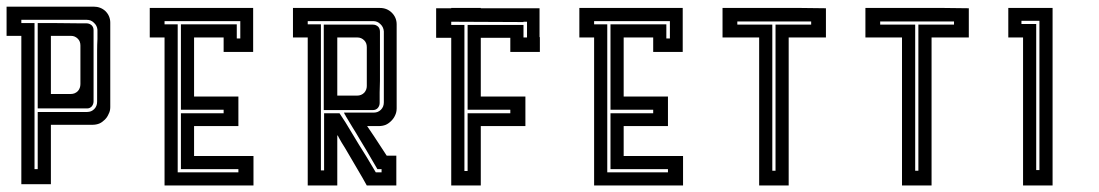

<svg xmlns="http://www.w3.org/2000/svg" viewBox="-20 -864 3342 584"><path d="M315.4 -794.9Q315.4 -794.9 315.4 -781.2Q315.4 -768.6 315.4 -754.9Q315.4 -754.9 315.4 -746.1Q315.4 -736.3 315.4 -680.7Q315.4 -656.2 315.4 -622.1Q315.4 -586.9 315.4 -538.1Q315.4 -526.4 310.5 -517.6Q306.6 -507.8 298.8 -500Q291 -492.2 282.2 -488.3Q272.5 -484.4 260.7 -484.4Q260.7 -484.4 218.8 -484.4Q176.8 -484.4 134.8 -484.4Q134.8 -484.4 134.8 -455.1Q134.8 -426.8 134.8 -388.7Q134.8 -369.1 134.8 -349.6Q134.8 -330.1 134.8 -313.5Q134.8 -310.5 134.8 -308.6Q134.8 -306.6 134.8 -303.7Q134.8 -303.7 122.1 -303.7Q115.2 -303.7 105.5 -303.7Q75.2 -303.7 44.9 -303.7Q44.9 -303.7 44.9 -333Q44.9 -361.3 44.9 -398.4Q44.9 -418 44.9 -438.5Q44.9 -458 44.9 -474.6Q44.9 -476.6 44.9 -479.5Q44.9 -481.4 44.9 -484.4Q44.9 -484.4 44.9 -515.6Q44.9 -546.9 44.9 -578.1Q44.9 -578.1 44.9 -606.4Q44.9 -635.7 44.9 -670.9Q44.9 -691.4 44.9 -710Q44.9 -729.5 44.9 -746.1Q44.9 -748 44.9 -750Q44.9 -752.9 44.9 -754.9Q44.9 -754.9 30.3 -754.9Q14.6 -754.9 0 -754.9Q0 -754.9 0 -767.6Q0 -774.4 0 -784.2Q0 -798.8 0 -813.5Q0 -829.1 0 -843.8Q0 -843.8 14.6 -843.8Q30.3 -843.8 44.9 -843.8Q44.9 -843.8 75.2 -843.8Q105.5 -843.8 134.8 -843.8Q134.8 -843.8 178.7 -843.8Q221.7 -843.8 264.6 -843.8Q286.1 -843.8 300.8 -830.1Q315.4 -815.4 315.4 -794.9ZM276.4 -753.9Q276.4 -753.9 276.4 -756.8Q276.4 -758.8 276.4 -773.4Q275.4 -786.1 265.6 -794.9Q256.8 -803.7 244.1 -803.7Q244.1 -803.7 238.3 -803.7Q232.4 -803.7 226.6 -803.7Q226.6 -803.7 197.3 -803.7Q168 -803.7 130.9 -803.7Q110.4 -803.7 90.8 -803.7Q71.3 -803.7 54.7 -803.7Q51.8 -803.7 49.8 -803.7Q46.9 -803.7 44.9 -803.7Q44.9 -803.7 44.9 -802.7Q44.9 -801.8 44.9 -800.8Q44.9 -796.9 44.9 -793.9Q44.9 -793.9 58.6 -793.9Q71.3 -793.9 85 -793.9Q85 -793.9 85 -722.7Q85 -650.4 85 -559.6Q85 -510.7 85 -461.9Q85 -413.1 85 -373Q85 -367.2 85 -361.3Q85 -355.5 85 -349.6Q85 -349.6 86.9 -349.6Q86.9 -349.6 87.9 -349.6Q91.8 -349.6 94.7 -349.6Q94.7 -349.6 94.7 -377.9Q94.7 -405.3 94.7 -441.4Q94.7 -460 94.7 -479.5Q94.7 -498 94.7 -513.7Q94.7 -516.6 94.7 -518.6Q94.7 -520.5 94.7 -523.4Q94.7 -523.4 138.7 -523.4Q182.6 -523.4 225.6 -523.4Q225.6 -523.4 228.5 -523.4Q230.5 -523.4 245.1 -523.4Q257.8 -523.4 266.6 -532.2Q275.4 -541 275.4 -554.7Q275.4 -554.7 275.4 -562.5Q275.4 -570.3 275.4 -578.1Q275.4 -578.1 273.4 -578.1Q271.5 -578.1 269.5 -578.1Q269.5 -578.1 271.5 -578.1Q273.4 -578.1 275.4 -578.1Q275.4 -578.1 275.4 -606.4Q275.4 -634.8 275.4 -670.9Q275.4 -690.4 275.4 -709Q275.4 -728.5 276.4 -745.1Q276.4 -747.1 276.4 -749Q276.4 -752 276.4 -753.9ZM264.6 -579.1Q264.6 -579.1 264.6 -576.2Q264.6 -573.2 264.6 -555.7Q264.6 -546.9 258.8 -540Q252.9 -534.2 245.1 -534.2Q245.1 -534.2 238.3 -534.2Q232.4 -534.2 225.6 -534.2Q225.6 -534.2 225.6 -532.2Q225.6 -530.3 225.6 -529.3Q225.6 -529.3 225.6 -530.3Q225.6 -532.2 225.6 -534.2Q225.6 -534.2 182.6 -534.2Q138.7 -534.2 94.7 -534.2Q94.7 -534.2 94.7 -572.3Q94.7 -574.2 94.7 -576.2Q94.7 -618.2 94.7 -670.9Q94.7 -700.2 94.7 -728.5Q94.7 -756.8 94.7 -780.3Q94.7 -784.2 94.7 -787.1Q94.7 -791 94.7 -793.9Q94.7 -793.9 138.7 -793.9Q182.6 -793 225.6 -793Q225.6 -793 225.6 -794.9Q225.6 -795.9 225.6 -797.9Q225.6 -797.9 225.6 -795.9Q225.6 -794.9 225.6 -793Q225.6 -793 228.5 -793Q230.5 -793 243.2 -793Q252 -793 258.8 -787.1Q264.6 -781.2 264.6 -772.5Q264.6 -772.5 264.6 -765.6Q264.6 -759.8 264.6 -753.9Q264.6 -753.9 264.6 -753.9Q264.6 -752.9 264.6 -752.9Q264.6 -752.9 264.6 -724.6Q264.6 -697.3 264.6 -661.1Q264.6 -641.6 264.6 -623Q264.6 -603.5 264.6 -587.9Q264.6 -585.9 264.6 -584Q264.6 -581.1 264.6 -579.1ZM224.6 -725.6Q224.6 -738.3 216.8 -746.1Q208 -754.9 196.3 -754.9Q196.3 -754.9 175.8 -754.9Q155.3 -754.9 134.8 -754.9Q134.8 -754.9 134.8 -728.5Q134.8 -727.5 134.8 -726.6Q134.8 -697.3 134.8 -662.1Q134.8 -641.6 134.8 -623Q134.8 -603.5 134.8 -586.9Q134.8 -585 134.8 -583Q134.8 -580.1 134.8 -578.1Q134.8 -578.1 138.7 -578.1Q140.6 -578.1 142.6 -578.1Q150.4 -578.1 195.3 -578.1Q208 -578.1 216.8 -586.9Q224.6 -595.7 224.6 -608.4Q224.6 -608.4 224.6 -613.3Q224.6 -618.2 224.6 -648.4Q224.6 -662.1 224.6 -680.7Q224.6 -700.2 224.6 -725.6Z M660.2 -706.1Q660.2 -706.1 660.2 -720.7Q660.2 -735.4 660.2 -750Q660.2 -750 630.9 -750Q600.6 -750 570.3 -750Q570.3 -750 570.3 -720.7Q570.3 -692.4 570.3 -655.3Q570.3 -635.7 570.3 -616.2Q570.3 -595.7 570.3 -579.1Q570.3 -577.1 570.3 -574.2Q570.3 -572.3 570.3 -570.3Q570.3 -570.3 615.2 -570.3Q660.2 -570.3 705.1 -570.3Q705.1 -570.3 705.1 -540Q705.1 -509.8 705.1 -480.5Q705.1 -480.5 660.2 -480.5Q615.2 -480.5 570.3 -480.5Q570.3 -480.5 570.3 -450.2Q570.3 -419.9 570.3 -389.6Q570.3 -389.6 599.6 -389.6Q627.9 -389.6 665 -389.6Q684.6 -389.6 705.1 -389.6Q724.6 -389.6 741.2 -389.6Q743.2 -389.6 746.1 -389.6Q748 -389.6 751 -389.6Q751 -389.6 751 -360.4Q751 -330.1 751 -299.8Q751 -299.8 721.7 -299.8Q692.4 -299.8 655.3 -299.8Q635.7 -299.8 616.2 -299.8Q596.7 -299.8 580.1 -299.8Q577.1 -299.8 575.2 -299.8Q573.2 -299.8 570.3 -299.8Q570.3 -299.8 557.6 -299.8Q550.8 -299.8 541 -299.8Q510.7 -299.8 480.5 -299.8Q480.5 -299.8 480.5 -329.1Q480.5 -357.4 480.5 -394.5Q480.5 -414.1 480.5 -434.6Q480.5 -454.1 480.5 -470.7Q480.5 -472.7 480.5 -475.6Q480.5 -477.5 480.5 -480.5Q480.5 -480.5 480.5 -509.8Q480.5 -540 480.5 -570.3Q480.5 -570.3 480.5 -598.6Q480.5 -627.9 480.5 -665Q480.5 -684.6 480.5 -704.1Q480.5 -723.6 480.5 -740.2Q480.5 -743.2 480.5 -745.1Q480.5 -748 480.5 -750Q480.5 -750 465.8 -750Q450.2 -750 435.5 -750Q435.5 -750 435.5 -763.7Q435.5 -769.5 435.5 -780.3Q435.5 -794.9 435.5 -809.6Q435.5 -824.2 435.5 -839.8Q435.5 -839.8 450.2 -839.8Q464.8 -839.8 479.5 -839.8Q479.5 -839.8 509.8 -839.8Q539.1 -839.8 569.3 -839.8Q569.3 -839.8 598.6 -839.8Q627 -839.8 664.1 -839.8Q683.6 -839.8 704.1 -839.8Q723.6 -839.8 740.2 -839.8Q742.2 -839.8 745.1 -839.8Q747.1 -839.8 750 -839.8Q750 -839.8 750 -809.6Q750 -780.3 750 -750Q750 -750 750 -735.4Q750 -720.7 750 -706.1Q750 -706.1 719.7 -706.1Q690.4 -706.1 660.2 -706.1ZM700.2 -790Q700.2 -790 700.2 -775.4Q700.2 -761.7 700.2 -747.1Q700.2 -747.1 704.1 -747.1Q707 -747.1 710.9 -747.1Q710.9 -747.1 710.9 -764.6Q710.9 -782.2 710.9 -799.8Q710.9 -799.8 709 -799.8Q707 -799.8 705.1 -799.8Q705.1 -799.8 668.9 -799.8Q632.8 -799.8 586.9 -799.8Q562.5 -799.8 537.1 -799.8Q512.7 -799.8 492.2 -799.8Q489.3 -799.8 486.3 -799.8Q483.4 -799.8 480.5 -799.8Q480.5 -799.8 480.5 -798.8Q480.5 -797.9 480.5 -796.9Q480.5 -793 480.5 -790Q480.5 -790 494.1 -790Q506.8 -790 520.5 -790Q520.5 -790 520.5 -716.8Q520.5 -644.5 520.5 -552.7Q520.5 -502.9 520.5 -453.1Q520.5 -404.3 520.5 -363.3Q520.5 -357.4 520.5 -351.6Q520.5 -345.7 520.5 -339.8Q520.5 -339.8 522.5 -339.8Q522.5 -339.8 523.4 -339.8Q527.3 -339.8 530.3 -339.8Q530.3 -339.8 558.6 -339.8Q586.9 -339.8 623 -339.8Q641.6 -339.8 661.1 -339.8Q680.7 -339.8 696.3 -339.8Q698.2 -339.8 701.2 -339.8Q703.1 -339.8 705.1 -339.8Q705.1 -339.8 705.1 -343.8Q705.1 -346.7 705.1 -349.6Q705.1 -349.6 677.7 -349.6Q649.4 -349.6 613.3 -349.6Q594.7 -349.6 575.2 -349.6Q555.7 -349.6 540 -349.6Q537.1 -349.6 535.2 -349.6Q533.2 -349.6 530.3 -349.6Q530.3 -349.6 530.3 -377.9Q530.3 -405.3 530.3 -439.5Q530.3 -459 530.3 -477.5Q530.3 -496.1 530.3 -510.7Q530.3 -513.7 530.3 -515.6Q530.3 -517.6 530.3 -519.5Q530.3 -519.5 574.2 -519.5Q617.2 -519.5 660.2 -519.5Q660.2 -519.5 660.2 -523.4Q660.2 -526.4 660.2 -530.3Q660.2 -530.3 617.2 -530.3Q574.2 -530.3 530.3 -530.3Q530.3 -530.3 530.3 -572.3Q530.3 -614.3 530.3 -667Q530.3 -695.3 530.3 -724.6Q530.3 -752.9 530.3 -776.4Q530.3 -780.3 530.3 -783.2Q530.3 -787.1 530.3 -790Q530.3 -790 558.6 -790Q585.9 -790 620.1 -790Q639.6 -790 658.2 -790Q676.8 -790 691.4 -790Q694.3 -790 696.3 -790Q698.2 -790 700.2 -790Z M1134.8 -574.2Q1134.8 -574.2 1134.8 -571.3Q1134.8 -568.4 1134.8 -550.8Q1134.8 -542 1128.9 -535.2Q1123 -529.3 1115.2 -529.3Q1115.2 -529.3 1108.4 -529.3Q1102.5 -529.3 1095.7 -529.3Q1095.7 -529.3 1095.7 -527.3Q1095.7 -525.4 1095.7 -524.4Q1095.7 -524.4 1095.7 -525.4Q1095.7 -527.3 1095.7 -529.3Q1095.7 -529.3 1052.7 -529.3Q1008.8 -529.3 964.8 -529.3Q964.8 -529.3 964.8 -567.4Q964.8 -569.3 964.8 -571.3Q964.8 -613.3 964.8 -666Q964.8 -694.3 964.8 -723.6Q964.8 -752 964.8 -775.4Q964.8 -779.3 964.8 -782.2Q964.8 -786.1 964.8 -789.1Q964.8 -789.1 1008.8 -789.1Q1052.7 -789.1 1096.7 -789.1Q1096.7 -789.1 1096.7 -791Q1096.7 -792 1096.7 -793.9Q1096.7 -793.9 1096.7 -792Q1096.7 -791 1096.7 -789.1Q1096.7 -789.1 1099.6 -789.1Q1101.6 -789.1 1114.3 -789.1Q1123 -789.1 1129.9 -783.2Q1135.7 -777.3 1135.7 -767.6Q1135.7 -767.6 1135.7 -761.7Q1135.7 -755.9 1135.7 -750Q1135.7 -750 1135.7 -750Q1135.7 -749 1135.7 -749Q1135.7 -749 1135.7 -720.7Q1135.7 -692.4 1135.7 -657.2Q1135.7 -637.7 1135.7 -618.2Q1134.8 -599.6 1134.8 -583Q1134.8 -581.1 1134.8 -578.1Q1134.8 -576.2 1134.8 -574.2ZM1095.7 -720.7Q1095.7 -733.4 1087.9 -741.2Q1079.1 -750 1067.4 -750Q1067.4 -750 1046.9 -750Q1026.4 -750 1005.9 -750Q1005.9 -750 1005.9 -723.6Q1005.9 -722.7 1005.9 -721.7Q1005.9 -692.4 1005.9 -657.2Q1005.9 -636.7 1005.9 -617.2Q1005.9 -598.6 1005.9 -582Q1005.9 -580.1 1005.9 -577.1Q1005.9 -575.2 1005.9 -573.2Q1005.9 -573.2 1009.8 -573.2Q1011.7 -573.2 1013.7 -573.2Q1021.5 -573.2 1066.4 -573.2Q1079.1 -573.2 1087.9 -582Q1095.7 -590.8 1095.7 -602.5Q1095.7 -602.5 1095.7 -608.4Q1095.7 -613.3 1095.7 -643.6Q1095.7 -657.2 1095.7 -675.8Q1095.7 -694.3 1095.7 -720.7ZM1185.5 -390.6Q1185.5 -390.6 1185.5 -376Q1185.5 -361.3 1185.5 -345.7Q1185.5 -345.7 1185.5 -345.7Q1185.5 -345.7 1185.5 -344.7Q1185.5 -344.7 1185.5 -330.1Q1185.5 -315.4 1185.5 -299.8Q1185.5 -299.8 1155.3 -299.8Q1126 -299.8 1095.7 -299.8Q1095.7 -299.8 1082 -324.2Q1067.4 -349.6 1048.8 -380.9Q1039.1 -397.5 1029.3 -414.1Q1018.6 -430.7 1010.7 -445.3Q1009.8 -447.3 1008.8 -449.2Q1006.8 -451.2 1005.9 -453.1Q1005.9 -453.1 1005.9 -428.7Q1005.9 -403.3 1005.9 -372.1Q1005.9 -355.5 1005.9 -338.9Q1005.9 -322.3 1005.9 -307.6Q1005.9 -305.7 1005.9 -303.7Q1005.9 -301.8 1005.9 -299.8Q1005.9 -299.8 993.2 -299.8Q986.3 -299.8 976.6 -299.8Q946.3 -299.8 916 -299.8Q916 -299.8 916 -373Q916 -445.3 916 -537.1Q916 -586.9 916 -636.7Q916 -685.5 916 -726.6Q916 -732.4 916 -738.3Q916 -744.1 916 -750Q916 -750 901.4 -750Q885.7 -750 871.1 -750Q871.1 -750 871.1 -763.7Q871.1 -769.5 871.1 -780.3Q871.1 -794.9 871.1 -809.6Q871.1 -824.2 871.1 -839.8Q871.1 -839.8 885.7 -839.8Q901.4 -839.8 916 -839.8Q916 -839.8 946.3 -839.8Q976.6 -839.8 1005.9 -839.8Q1005.9 -839.8 1011.7 -839.8Q1017.6 -839.8 1050.8 -839.8Q1065.4 -839.8 1085.9 -839.8Q1106.4 -839.8 1135.7 -839.8Q1157.2 -839.8 1171.9 -825.2Q1186.5 -810.5 1186.5 -790Q1186.5 -790 1186.5 -777.3Q1186.5 -763.7 1186.5 -751Q1186.5 -751 1186.5 -741.2Q1186.5 -732.4 1186.5 -676.8Q1186.5 -652.3 1186.5 -617.2Q1186.5 -583 1186.5 -534.2Q1186.5 -522.5 1181.6 -512.7Q1177.7 -503.9 1169.9 -496.1Q1162.1 -488.3 1153.3 -484.4Q1143.6 -480.5 1131.8 -480.5Q1131.8 -480.5 1120.1 -480.5Q1108.4 -480.5 1096.7 -480.5Q1096.7 -480.5 1117.2 -450.2Q1136.7 -420.9 1156.2 -390.6Q1156.2 -390.6 1166 -390.6Q1175.8 -390.6 1186.5 -390.6Q1186.5 -390.6 1185.5 -390.6Q1185.5 -390.6 1185.5 -390.6ZM1140.6 -349.6Q1140.6 -349.6 1136.7 -349.6Q1132.8 -349.6 1127.9 -349.6Q1127.9 -349.6 1111.3 -377.9Q1095.7 -405.3 1074.2 -440.4Q1063.5 -459 1051.8 -477.5Q1041 -496.1 1031.2 -511.7Q1030.3 -514.6 1028.3 -516.6Q1027.3 -518.6 1026.4 -521.5Q1026.4 -521.5 1049.8 -521.5Q1074.2 -521.5 1097.7 -521.5Q1097.7 -521.5 1100.6 -521.5Q1102.5 -521.5 1117.2 -521.5Q1129.9 -521.5 1138.7 -530.3Q1147.5 -539.1 1147.5 -552.7Q1147.5 -552.7 1147.5 -560.5Q1147.5 -567.4 1147.5 -575.2Q1147.5 -575.2 1145.5 -575.2Q1143.6 -575.2 1142.6 -575.2Q1142.6 -575.2 1143.6 -575.2Q1145.5 -575.2 1147.5 -575.2Q1147.5 -575.2 1147.5 -603.5Q1147.5 -630.9 1147.5 -667Q1147.5 -686.5 1147.5 -705.1Q1147.5 -724.6 1147.5 -741.2Q1147.5 -743.2 1147.5 -745.1Q1147.5 -748 1147.5 -750Q1147.5 -750 1147.5 -752Q1147.5 -754.9 1147.5 -768.6Q1146.5 -782.2 1136.7 -791Q1127.9 -799.8 1115.2 -799.8Q1115.2 -799.8 1109.4 -799.8Q1103.5 -799.8 1097.7 -799.8Q1097.7 -799.8 1068.4 -799.8Q1039.1 -799.8 1002 -799.8Q981.4 -799.8 961.9 -799.8Q942.4 -799.8 925.8 -799.8Q922.9 -799.8 920.9 -799.8Q918 -799.8 916 -799.8Q916 -799.8 916 -798.8Q916 -797.9 916 -796.9Q916 -793 916 -790Q916 -790 929.7 -790Q942.4 -790 956.1 -790Q956.1 -790 956.1 -718.8Q956.1 -646.5 956.1 -555.7Q956.1 -506.8 956.1 -458Q956.1 -409.2 956.1 -369.1Q956.1 -363.3 956.1 -357.4Q956.1 -351.6 956.1 -345.7Q956.1 -345.7 959 -345.7Q962.9 -345.7 965.8 -345.7Q965.8 -345.7 965.8 -374Q965.8 -402.3 965.8 -437.5Q965.8 -457 965.8 -475.6Q965.8 -495.1 965.8 -510.7Q965.8 -512.7 965.8 -515.6Q965.8 -517.6 965.8 -519.5Q965.8 -519.5 981.4 -519.5Q997.1 -519.5 1012.7 -519.5Q1012.7 -519.5 1031.2 -491.2Q1048.8 -461.9 1071.3 -424.8Q1083 -405.3 1095.7 -385.7Q1107.4 -365.2 1117.2 -349.6Q1119.1 -346.7 1120.1 -344.7Q1122.1 -341.8 1123 -339.8Q1123 -339.8 1126 -339.8Q1127 -339.8 1128.9 -339.8Q1134.8 -339.8 1140.6 -339.8Q1140.6 -339.8 1140.6 -343.8Q1140.6 -346.7 1140.6 -349.6Z M1402.3 -788.1Q1459 -788.1 1572.3 -788.1Q1572.3 -788.1 1572.3 -787.1Q1515.6 -787.1 1402.3 -787.1Q1402.3 -787.1 1402.3 -788.1ZM1532.2 -706.1Q1532.2 -706.1 1532.2 -720.7Q1532.2 -734.4 1532.2 -749Q1532.2 -749 1502.9 -749Q1472.7 -749 1442.4 -749Q1442.4 -749 1442.4 -719.7Q1442.4 -691.4 1442.4 -654.3Q1442.4 -634.8 1442.4 -615.2Q1442.4 -595.7 1442.4 -579.1Q1442.4 -577.1 1442.4 -574.2Q1442.4 -572.3 1442.4 -570.3Q1442.4 -570.3 1487.3 -570.3Q1532.2 -570.3 1578.1 -570.3Q1578.1 -570.3 1578.1 -540Q1578.1 -509.8 1578.1 -480.5Q1578.1 -480.5 1532.2 -480.5Q1487.3 -480.5 1442.4 -480.5Q1442.4 -480.5 1442.4 -451.2Q1442.4 -421.9 1442.4 -384.8Q1442.4 -365.2 1442.4 -345.7Q1442.4 -326.2 1442.4 -309.6Q1442.4 -306.6 1442.4 -304.7Q1442.4 -302.7 1442.4 -299.8Q1442.4 -299.8 1429.7 -299.8Q1422.9 -299.8 1413.1 -299.8Q1382.8 -299.8 1352.5 -299.8Q1352.5 -299.8 1352.5 -329.1Q1352.5 -357.4 1352.5 -394.5Q1352.5 -414.1 1352.5 -434.6Q1352.5 -454.1 1352.5 -470.7Q1352.5 -472.7 1352.5 -475.6Q1352.5 -477.5 1352.5 -480.5Q1352.5 -480.5 1352.5 -509.8Q1352.5 -540 1352.5 -570.3Q1352.5 -570.3 1352.5 -598.6Q1352.5 -627.9 1352.5 -664.1Q1352.5 -684.6 1352.5 -704.1Q1352.5 -723.6 1352.5 -739.3Q1352.5 -742.2 1352.5 -744.1Q1352.5 -747.1 1352.5 -749Q1352.5 -749 1336.9 -749Q1322.3 -749 1306.6 -749Q1306.6 -749 1306.6 -762.7Q1306.6 -768.6 1306.6 -779.3Q1306.6 -793.9 1306.6 -808.6Q1306.6 -823.2 1306.6 -838.9Q1306.6 -838.9 1322.3 -838.9Q1336.9 -838.9 1352.5 -838.9Q1352.5 -838.9 1352.5 -838.9Q1352.5 -839.8 1352.5 -839.8Q1352.5 -839.8 1382.8 -839.8Q1413.1 -839.8 1442.4 -839.8Q1442.4 -839.8 1442.4 -839.8Q1442.4 -838.9 1442.4 -838.9Q1442.4 -838.9 1471.7 -838.9Q1500 -838.9 1536.1 -838.9Q1555.7 -838.9 1575.2 -838.9Q1594.7 -838.9 1611.3 -838.9Q1613.3 -838.9 1616.2 -838.9Q1618.2 -838.9 1621.1 -838.9Q1621.1 -838.9 1621.1 -809.6Q1621.1 -780.3 1621.1 -751Q1621.1 -751 1621.1 -751Q1621.1 -751 1622.1 -751Q1622.1 -751 1622.1 -736.3Q1622.1 -720.7 1622.1 -706.1Q1622.1 -706.1 1591.8 -706.1Q1562.5 -706.1 1532.2 -706.1ZM1572.3 -787.1Q1572.3 -787.1 1572.3 -774.4Q1572.3 -762.7 1572.3 -750Q1572.3 -750 1576.2 -750Q1579.1 -750 1583 -750Q1583 -750 1583 -765.6Q1583 -782.2 1583 -797.9Q1583 -797.9 1579.1 -797.9Q1576.2 -797.9 1572.3 -797.9Q1572.3 -797.9 1537.1 -797.9Q1502 -797.9 1457 -797.9Q1432.6 -797.9 1408.2 -797.9Q1383.8 -797.9 1364.3 -797.9Q1361.3 -797.9 1358.4 -797.9Q1355.5 -797.9 1352.5 -797.9Q1352.5 -797.9 1352.5 -796.9Q1352.5 -795.9 1352.5 -794.9Q1352.5 -791 1352.5 -788.1Q1352.5 -788.1 1366.2 -788.1Q1378.9 -788.1 1392.6 -788.1Q1392.6 -788.1 1392.6 -716.8Q1392.6 -644.5 1392.6 -553.7Q1392.6 -504.9 1392.6 -456.1Q1392.6 -407.2 1392.6 -367.2Q1392.6 -361.3 1392.6 -355.5Q1392.6 -349.6 1392.6 -343.8Q1392.6 -343.8 1394.5 -343.8Q1394.5 -343.8 1395.5 -343.8Q1399.4 -343.8 1402.3 -343.8Q1402.3 -343.8 1402.3 -372.1Q1402.3 -400.4 1402.3 -436.5Q1402.3 -456.1 1402.3 -475.6Q1402.3 -495.1 1402.3 -510.7Q1402.3 -512.7 1402.3 -515.6Q1402.3 -517.6 1402.3 -519.5Q1402.3 -519.5 1446.3 -519.5Q1489.3 -519.5 1532.2 -519.5Q1532.2 -519.5 1532.2 -523.4Q1532.2 -526.4 1532.2 -530.3Q1532.2 -530.3 1489.3 -530.3Q1446.3 -530.3 1402.3 -530.3Q1402.3 -530.3 1402.3 -571.3Q1402.3 -613.3 1402.3 -665Q1402.3 -693.4 1402.3 -721.7Q1402.3 -750 1402.3 -773.4Q1402.3 -777.3 1402.3 -780.3Q1402.3 -784.2 1402.3 -787.1Q1402.3 -787.1 1430.7 -787.1Q1458 -787.1 1492.2 -787.1Q1511.7 -787.1 1530.3 -787.1Q1548.8 -787.1 1563.5 -787.1Q1566.4 -787.1 1568.4 -787.1Q1570.3 -787.1 1572.3 -787.1ZM1572.3 -797.9Q1499 -797.9 1352.5 -797.9Q1425.8 -797.9 1570.3 -796.9Q1570.3 -796.9 1571.3 -796.9Q1572.3 -796.9 1572.3 -796.9Q1572.3 -796.9 1572.3 -797.9Z M1966.8 -706.1Q1966.8 -706.1 1966.8 -720.7Q1966.8 -735.4 1966.8 -750Q1966.8 -750 1937.5 -750Q1907.2 -750 1877 -750Q1877 -750 1877 -720.7Q1877 -692.4 1877 -655.3Q1877 -635.7 1877 -616.2Q1877 -595.7 1877 -579.1Q1877 -577.1 1877 -574.2Q1877 -572.3 1877 -570.3Q1877 -570.3 1921.9 -570.3Q1966.8 -570.3 2011.7 -570.3Q2011.7 -570.3 2011.7 -540Q2011.7 -509.8 2011.7 -480.5Q2011.7 -480.5 1966.8 -480.5Q1921.9 -480.5 1877 -480.5Q1877 -480.5 1877 -450.2Q1877 -419.9 1877 -389.6Q1877 -389.6 1906.2 -389.6Q1934.6 -389.6 1971.7 -389.6Q1991.2 -389.6 2011.7 -389.6Q2031.2 -389.6 2047.9 -389.6Q2049.8 -389.6 2052.7 -389.6Q2054.7 -389.6 2057.6 -389.6Q2057.6 -389.6 2057.6 -360.4Q2057.6 -330.1 2057.6 -299.8Q2057.6 -299.8 2028.3 -299.8Q1999 -299.8 1961.9 -299.8Q1942.4 -299.8 1922.9 -299.8Q1903.3 -299.8 1886.7 -299.8Q1883.8 -299.8 1881.8 -299.8Q1879.9 -299.8 1877 -299.8Q1877 -299.8 1864.3 -299.8Q1857.4 -299.8 1847.7 -299.8Q1817.4 -299.8 1787.1 -299.8Q1787.1 -299.8 1787.1 -329.1Q1787.1 -357.4 1787.1 -394.5Q1787.1 -414.1 1787.1 -434.6Q1787.1 -454.1 1787.1 -470.7Q1787.1 -472.7 1787.1 -475.6Q1787.1 -477.5 1787.1 -480.5Q1787.1 -480.5 1787.1 -509.8Q1787.1 -540 1787.1 -570.3Q1787.1 -570.3 1787.1 -598.6Q1787.1 -627.9 1787.1 -665Q1787.1 -684.6 1787.1 -704.1Q1787.1 -723.6 1787.1 -740.2Q1787.1 -743.2 1787.1 -745.1Q1787.1 -748 1787.1 -750Q1787.1 -750 1772.5 -750Q1756.8 -750 1742.2 -750Q1742.2 -750 1742.2 -763.7Q1742.2 -769.5 1742.2 -780.3Q1742.2 -794.9 1742.2 -809.6Q1742.2 -824.2 1742.2 -839.8Q1742.2 -839.8 1756.8 -839.8Q1771.5 -839.8 1786.1 -839.8Q1786.1 -839.8 1816.4 -839.8Q1845.7 -839.8 1876 -839.8Q1876 -839.8 1905.3 -839.8Q1933.6 -839.8 1970.7 -839.8Q1990.2 -839.8 2010.7 -839.8Q2030.3 -839.8 2046.9 -839.8Q2048.8 -839.8 2051.8 -839.8Q2053.7 -839.8 2056.6 -839.8Q2056.6 -839.8 2056.6 -809.6Q2056.6 -780.3 2056.6 -750Q2056.6 -750 2056.6 -735.4Q2056.6 -720.7 2056.6 -706.1Q2056.6 -706.1 2026.4 -706.1Q1997.1 -706.1 1966.8 -706.1ZM2006.8 -790Q2006.8 -790 2006.8 -775.4Q2006.8 -761.7 2006.8 -747.1Q2006.8 -747.1 2010.7 -747.1Q2013.7 -747.1 2017.6 -747.1Q2017.6 -747.1 2017.6 -764.6Q2017.6 -782.2 2017.6 -799.8Q2017.6 -799.8 2015.6 -799.8Q2013.7 -799.8 2011.7 -799.8Q2011.7 -799.8 1975.6 -799.8Q1939.5 -799.8 1893.6 -799.8Q1869.1 -799.8 1843.8 -799.8Q1819.3 -799.8 1798.8 -799.8Q1795.9 -799.8 1793 -799.8Q1790 -799.8 1787.1 -799.8Q1787.1 -799.8 1787.1 -798.8Q1787.1 -797.9 1787.1 -796.9Q1787.1 -793 1787.1 -790Q1787.1 -790 1800.8 -790Q1813.5 -790 1827.1 -790Q1827.1 -790 1827.1 -716.8Q1827.1 -644.5 1827.1 -552.7Q1827.1 -502.9 1827.1 -453.1Q1827.1 -404.3 1827.1 -363.3Q1827.1 -357.4 1827.1 -351.6Q1827.1 -345.7 1827.1 -339.8Q1827.1 -339.8 1829.1 -339.8Q1829.1 -339.8 1830.1 -339.8Q1834 -339.8 1836.9 -339.8Q1836.9 -339.8 1865.2 -339.8Q1893.6 -339.8 1929.7 -339.8Q1948.2 -339.8 1967.8 -339.8Q1987.3 -339.8 2002.9 -339.8Q2004.9 -339.8 2007.8 -339.8Q2009.8 -339.8 2011.7 -339.8Q2011.7 -339.8 2011.7 -343.8Q2011.7 -346.7 2011.7 -349.6Q2011.7 -349.6 1984.4 -349.6Q1956.1 -349.6 1919.9 -349.6Q1901.4 -349.6 1881.8 -349.6Q1862.3 -349.6 1846.7 -349.6Q1843.8 -349.6 1841.8 -349.6Q1839.8 -349.6 1836.9 -349.6Q1836.9 -349.6 1836.9 -377.9Q1836.9 -405.3 1836.9 -439.5Q1836.9 -459 1836.9 -477.5Q1836.9 -496.1 1836.9 -510.7Q1836.9 -513.7 1836.9 -515.6Q1836.9 -517.6 1836.9 -519.5Q1836.9 -519.5 1880.9 -519.5Q1923.8 -519.5 1966.8 -519.5Q1966.8 -519.5 1966.8 -523.4Q1966.8 -526.4 1966.8 -530.3Q1966.8 -530.3 1923.8 -530.3Q1880.9 -530.3 1836.9 -530.3Q1836.9 -530.3 1836.9 -572.3Q1836.9 -614.3 1836.9 -667Q1836.9 -695.3 1836.9 -724.6Q1836.9 -752.9 1836.9 -776.4Q1836.9 -780.3 1836.9 -783.2Q1836.9 -787.1 1836.9 -790Q1836.9 -790 1865.2 -790Q1892.6 -790 1926.8 -790Q1946.3 -790 1964.8 -790Q1983.4 -790 1998 -790Q2001 -790 2002.9 -790Q2004.9 -790 2006.8 -790Z M2492.2 -838.9Q2492.2 -838.9 2492.2 -809.6Q2492.2 -779.3 2492.2 -750Q2492.2 -750 2454.1 -750Q2416 -750 2378.9 -750Q2378.9 -750 2378.9 -677.7Q2378.9 -604.5 2378.9 -512.7Q2378.9 -462.9 2378.9 -413.1Q2378.9 -364.3 2378.9 -323.2Q2378.9 -317.4 2378.9 -311.5Q2378.9 -305.7 2378.9 -299.8Q2378.9 -299.8 2365.2 -299.8Q2358.4 -299.8 2348.6 -299.8Q2318.4 -299.8 2289.1 -299.8Q2289.1 -299.8 2289.1 -373Q2289.1 -445.3 2289.1 -537.1Q2289.1 -586.9 2289.1 -636.7Q2289.1 -685.5 2289.1 -726.6Q2289.1 -732.4 2289.1 -738.3Q2289.1 -744.1 2289.1 -750Q2289.1 -750 2252 -750Q2214.8 -750 2177.7 -750Q2177.7 -750 2177.7 -763.7Q2177.7 -769.5 2177.7 -780.3Q2177.7 -794.9 2177.7 -809.6Q2177.7 -824.2 2177.7 -839.8Q2177.7 -839.8 2214.8 -839.8Q2252 -839.8 2289.1 -839.8Q2289.1 -839.8 2318.4 -839.8Q2348.6 -839.8 2378.9 -839.8Q2378.9 -839.8 2416 -839.8Q2454.1 -838.9 2492.2 -838.9ZM2222.7 -798.8Q2222.7 -798.8 2222.7 -797.9Q2222.7 -796.9 2222.7 -795.9Q2222.7 -792 2222.7 -789.1Q2222.7 -789.1 2257.8 -789.1Q2293 -789.1 2329.1 -789.1Q2329.1 -789.1 2329.1 -717.8Q2329.1 -645.5 2329.1 -554.7Q2329.1 -505.9 2329.1 -457Q2329.1 -408.2 2329.1 -368.2Q2329.1 -362.3 2329.1 -356.4Q2329.1 -350.6 2329.1 -344.7Q2329.1 -344.7 2330.1 -344.7Q2331.1 -344.7 2332 -344.7Q2335 -344.7 2338.9 -344.7Q2338.9 -344.7 2338.9 -417Q2338.9 -488.3 2338.9 -579.1Q2338.9 -627.9 2338.9 -676.8Q2338.9 -725.6 2338.9 -765.6Q2338.9 -771.5 2338.9 -777.3Q2338.9 -783.2 2338.9 -789.1Q2338.9 -789.1 2375 -789.1Q2411.1 -789.1 2447.3 -789.1Q2447.3 -789.1 2447.3 -792Q2447.3 -795.9 2447.3 -798.8Q2447.3 -798.8 2411.1 -798.8Q2375 -798.8 2329.1 -798.8Q2304.7 -798.8 2279.3 -798.8Q2254.9 -798.8 2234.4 -798.8Q2231.4 -798.8 2228.5 -798.8Q2225.6 -798.8 2222.7 -798.8Z M2926.8 -838.9Q2926.8 -838.9 2926.8 -809.6Q2926.8 -779.3 2926.8 -750Q2926.8 -750 2888.7 -750Q2850.6 -750 2813.5 -750Q2813.5 -750 2813.5 -677.7Q2813.5 -604.5 2813.5 -512.7Q2813.5 -462.9 2813.5 -413.1Q2813.5 -364.3 2813.5 -323.2Q2813.5 -317.4 2813.5 -311.5Q2813.5 -305.7 2813.5 -299.8Q2813.5 -299.8 2799.8 -299.8Q2793 -299.8 2783.2 -299.8Q2752.9 -299.8 2723.6 -299.8Q2723.6 -299.8 2723.6 -373Q2723.6 -445.3 2723.6 -537.1Q2723.6 -586.9 2723.6 -636.7Q2723.6 -685.5 2723.6 -726.6Q2723.6 -732.4 2723.6 -738.3Q2723.6 -744.1 2723.6 -750Q2723.6 -750 2686.5 -750Q2649.4 -750 2612.3 -750Q2612.3 -750 2612.3 -763.7Q2612.3 -769.5 2612.3 -780.3Q2612.3 -794.9 2612.3 -809.6Q2612.3 -824.2 2612.3 -839.8Q2612.3 -839.8 2649.4 -839.8Q2686.5 -839.8 2723.6 -839.8Q2723.6 -839.8 2752.9 -839.8Q2783.2 -839.8 2813.5 -839.8Q2813.5 -839.8 2850.6 -839.8Q2888.7 -838.9 2926.8 -838.9ZM2657.2 -798.8Q2657.2 -798.8 2657.2 -797.9Q2657.2 -796.9 2657.2 -795.9Q2657.2 -792 2657.2 -789.1Q2657.2 -789.1 2692.4 -789.1Q2727.5 -789.1 2763.7 -789.1Q2763.7 -789.1 2763.7 -717.8Q2763.7 -645.5 2763.7 -554.7Q2763.7 -505.9 2763.7 -457Q2763.7 -408.2 2763.7 -368.2Q2763.7 -362.3 2763.7 -356.4Q2763.7 -350.6 2763.7 -344.7Q2763.7 -344.7 2764.6 -344.7Q2765.6 -344.7 2766.6 -344.7Q2769.5 -344.7 2773.4 -344.7Q2773.4 -344.7 2773.4 -417Q2773.4 -488.3 2773.4 -579.1Q2773.4 -627.9 2773.4 -676.8Q2773.4 -725.6 2773.4 -765.6Q2773.4 -771.5 2773.4 -777.3Q2773.4 -783.2 2773.4 -789.1Q2773.4 -789.1 2809.6 -789.1Q2845.7 -789.1 2881.8 -789.1Q2881.8 -789.1 2881.8 -792Q2881.8 -795.9 2881.8 -798.8Q2881.8 -798.8 2845.7 -798.8Q2809.6 -798.8 2763.7 -798.8Q2739.3 -798.8 2713.9 -798.8Q2689.5 -798.8 2668.9 -798.8Q2666 -798.8 2663.1 -798.8Q2660.2 -798.8 2657.2 -798.8Z M3091.8 -750Q3091.8 -750 3077.1 -750Q3061.5 -750 3046.9 -750Q3046.9 -750 3046.9 -763.7Q3046.9 -769.5 3046.9 -780.3Q3046.9 -794.9 3046.9 -809.6Q3046.9 -824.2 3046.9 -839.8Q3046.9 -839.8 3061.5 -839.8Q3077.1 -839.8 3091.8 -839.8Q3091.8 -839.8 3122.1 -839.8Q3152.3 -839.8 3181.6 -839.8Q3181.6 -839.8 3181.6 -828.1Q3181.6 -816.4 3181.6 -794.9Q3181.6 -755.9 3181.6 -691.4Q3181.6 -627 3181.6 -555.7Q3181.6 -496.1 3181.6 -436.5Q3181.6 -377 3181.6 -328.1Q3181.6 -321.3 3181.6 -313.5Q3181.6 -306.6 3181.6 -299.8Q3181.6 -299.8 3168.9 -299.8Q3162.1 -299.8 3152.3 -299.8Q3122.1 -299.8 3091.8 -299.8Q3091.8 -299.8 3091.8 -373Q3091.8 -445.3 3091.8 -537.1Q3091.8 -586.9 3091.8 -636.7Q3091.8 -685.5 3091.8 -726.6Q3091.8 -732.4 3091.8 -738.3Q3091.8 -744.1 3091.8 -750ZM3131.8 -791Q3131.8 -791 3131.8 -719.7Q3131.8 -647.5 3131.8 -556.6Q3131.8 -507.8 3131.8 -459Q3131.8 -410.2 3131.8 -370.1Q3131.8 -364.3 3131.8 -358.4Q3131.8 -352.5 3131.8 -346.7Q3131.8 -346.7 3133.8 -346.7Q3133.8 -346.7 3134.8 -346.7Q3138.7 -346.7 3141.6 -346.7Q3141.6 -346.7 3141.6 -418.9Q3141.6 -492.2 3141.6 -584Q3141.6 -632.8 3141.6 -682.6Q3141.6 -731.4 3141.6 -772.5Q3141.6 -779.3 3141.6 -785.2Q3141.6 -790 3141.6 -795.9Q3141.6 -795.9 3141.6 -797.9Q3141.6 -799.8 3141.6 -800.8Q3141.6 -800.8 3124 -800.8Q3105.5 -800.8 3086.9 -800.8Q3086.9 -800.8 3086.9 -799.8Q3086.9 -798.8 3086.9 -797.9Q3086.9 -793.9 3086.9 -791Q3086.9 -791 3101.6 -791Q3117.2 -791 3131.8 -791Z"/></svg>

Font: Reach
Style: Inline
Weight: 400
Designer: Billy Harris
Version: Version 1.0